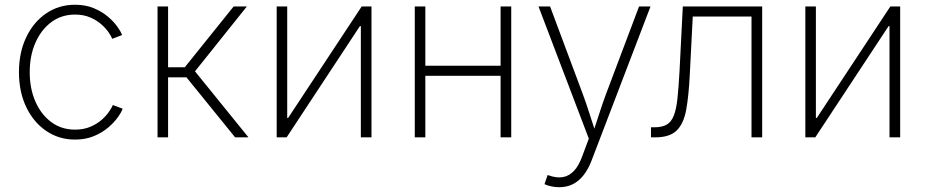

<svg xmlns="http://www.w3.org/2000/svg" viewBox="-20 -573 3866 801"><path d="M293 9.3Q225.6 9.3 172.6 -26.9Q119.6 -63 89.4 -126.5Q59.1 -189.9 59.1 -272Q59.1 -354 89.4 -417.5Q119.6 -481 172.6 -517.1Q225.6 -553.2 293 -553.2Q336.4 -553.2 370.6 -539.1Q404.8 -524.9 429.4 -504.2Q454.1 -483.4 469.2 -462.2Q484.4 -440.9 489.3 -426.8L448.2 -411.1Q444.8 -420.4 433.6 -437.3Q422.4 -454.1 403.1 -471.2Q383.8 -488.3 356.4 -500.2Q329.1 -512.2 293 -512.2Q236.3 -512.2 193.8 -480.5Q151.4 -448.7 127.7 -394.5Q104 -340.3 104 -272Q104 -203.6 127.7 -149.4Q151.4 -95.2 193.8 -63.7Q236.3 -32.2 293 -32.2Q329.1 -32.2 357.2 -44.2Q385.3 -56.2 404.8 -73.7Q424.3 -91.3 435.8 -108.4Q447.3 -125.5 450.7 -134.8L491.7 -119.6Q486.8 -105 471.4 -83.5Q456.1 -62 431.2 -40.8Q406.2 -19.5 371.6 -5.1Q336.9 9.3 293 9.3Z M637.2 0V-545.9H681.2V-292.5H751L954.6 -545.9H1009.8L793.5 -275.4L1016.6 0H960.9L757.8 -250.5H681.2V0Z M1529.8 0H1485.4V-463.9H1481.4L1175.8 0H1134.3V-545.9H1178.2V-81.1H1182.1L1488.8 -545.9H1529.8Z M2082.5 -298.8V-256.8H1742.2V-298.8ZM1754.4 -545.9V0H1710.4V-545.9ZM2112.8 -545.9V0H2068.4V-545.9Z M2251.5 195.3 2264.6 157.2 2271 159.2Q2302.7 170.4 2328.6 165.8Q2354.5 161.1 2374.5 139.9Q2394.5 118.7 2408.7 79.6L2436.5 5.4L2226.6 -545.9H2274.9L2410.2 -183.6Q2426.3 -140.6 2439.7 -97.9Q2453.1 -55.2 2466.8 -13.7H2452.1Q2466.3 -55.2 2479.7 -97.9Q2493.2 -140.6 2509.3 -183.6L2646 -545.9H2693.8L2448.2 96.2Q2434.1 133.3 2414.3 158.2Q2394.5 183.1 2369.4 195.6Q2344.2 208 2313.5 208Q2296.4 208 2280.3 204.6Q2264.2 201.2 2251.5 195.3Z M2695.8 0V-42H2710.4Q2742.2 -42 2761.2 -53Q2780.3 -64 2790.8 -90.1Q2801.3 -116.2 2806.2 -161.6Q2811 -207 2814.9 -275.9L2828.6 -545.9H3159.7V0H3115.2V-503.9H2870.1L2857.9 -265.1Q2853.5 -174.3 2842.8 -115.5Q2832 -56.6 2802.7 -28.3Q2773.4 0 2713.9 0Z M3735.4 0H3690.9V-463.9H3687L3381.3 0H3339.8V-545.9H3383.8V-81.1H3387.7L3694.3 -545.9H3735.4Z"/></svg>

Font: Inter ExtraLight
Style: Regular
Weight: 250
Designer: Rasmus Andersson
Foundry: rsms
Version: Version 4.001;git-66647c0bb